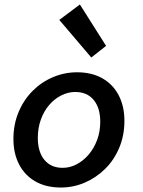

<svg xmlns="http://www.w3.org/2000/svg" viewBox="-20 -826 640 858"><path d="M252 12Q186 12 138.5 -15Q91 -42 65.5 -91Q40 -140 40 -205Q40 -270 63 -325Q86 -380 126 -420Q166 -460 217.5 -481.5Q269 -503 324 -503Q390 -503 437.5 -476Q485 -449 510.5 -400Q536 -351 536 -286Q536 -221 513 -166Q490 -111 450 -71.5Q410 -32 359 -10Q308 12 252 12ZM260 -76Q293 -76 323 -92Q353 -108 376.5 -135.5Q400 -163 414 -200.5Q428 -238 428 -282Q428 -344 398.5 -379.5Q369 -415 316 -415Q284 -415 253.5 -399.5Q223 -384 199.5 -356.5Q176 -329 162.5 -291.5Q149 -254 149 -210Q149 -147 178.5 -111.5Q208 -76 260 -76ZM388 -569 245 -737 337 -806 454 -621Z"/></svg>

Font: Source Code Pro SemiBold
Style: Italic
Weight: 600
Italic angle: -11°
Monospace: yes
Designer: Paul D. Hunt, Teo Tuominen
Foundry: Adobe Systems Incorporated
Version: Version 1.016;hotconv 1.0.116;makeotfexe 2.5.65601